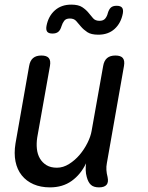

<svg xmlns="http://www.w3.org/2000/svg" viewBox="-20 -800 640 830"><path d="M408 10Q385 10 373 -1Q361 -12 355 -35Q351 -49 350.5 -64.5Q350 -80 352 -94Q329 -46 290 -18Q251 10 196 10Q156 10 125 -3.5Q94 -17 74 -42Q54 -67 47 -102Q40 -137 47 -180L106 -515Q110 -538 123 -549Q136 -560 159 -560Q182 -560 191 -549Q200 -538 196 -515L141 -206Q137 -180 139.5 -156.5Q142 -133 152.5 -115Q163 -97 181 -86Q199 -75 226 -75Q253 -75 278.5 -91Q304 -107 324 -130.5Q344 -154 358 -182Q372 -210 376 -234L426 -515Q430 -538 443 -549Q456 -560 479 -560Q502 -560 511 -549Q520 -538 516 -515L442 -95Q439 -80 440 -65Q441 -50 445 -35Q450 -12 440.5 -1Q431 10 408 10ZM246 -687Q241 -670 232 -662.5Q223 -655 207 -655Q190 -655 184 -663Q178 -671 181 -688Q189 -730 217 -755Q245 -780 288 -780Q319 -780 335.5 -769Q352 -758 362.5 -745Q373 -732 382.5 -721Q392 -710 410 -710Q427 -710 435 -720Q443 -730 446 -743Q451 -760 459.5 -767.5Q468 -775 484 -775Q501 -775 507.5 -767Q514 -759 511 -742Q503 -700 475.5 -675Q448 -650 405 -650Q374 -650 357.5 -661Q341 -672 330 -685Q319 -698 309.5 -709Q300 -720 282 -720Q265 -720 257.5 -710Q250 -700 246 -687Z"/></svg>

Font: Maple Mono Normal NL
Style: Italic
Weight: 400
Italic angle: -10°
Monospace: yes
Designer: subframe7536
Version: Version 7.000